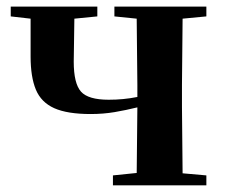

<svg xmlns="http://www.w3.org/2000/svg" viewBox="-20 -556 676 576"><path d="M323.2 -506.8V-536.1H599.1V-506.8L527.8 -500L525.9 -300.8V-234.9L527.8 -36.1L599.1 -29.8V0H318.8V-29.8L390.1 -37.1L392.1 -233.9Q358.4 -225.6 324 -219.7Q289.6 -213.9 252 -213.9Q182.1 -213.9 142.8 -231.4Q103.5 -249 87.6 -287.1Q71.8 -325.2 71.8 -386.2V-500L12.2 -506.8V-536.1H272V-506.8L203.1 -500L201.2 -371.1Q201.2 -305.7 222.9 -281.2Q244.6 -256.8 306.2 -256.8Q328.6 -256.8 349.1 -258.8Q369.6 -260.7 392.1 -265.1V-300.8L390.1 -500Z"/></svg>

Font: Source Han Serif TW
Style: Bold
Weight: 700
Designer: Ryoko NISHIZUKA Ë•øÂ°öÊ∂ºÂ≠ê (kana & ideographs); Frank Grie√ühammer (Latin, Greek & Cyrillic); Wenlong ZHANG Âº†ÊñáÈæô 
Foundry: Adobe
Version: Version 2.003;hotconv 1.1.1;makeotfexe 2.6.0